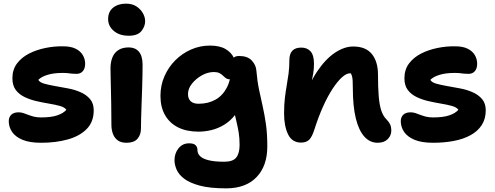

<svg xmlns="http://www.w3.org/2000/svg" viewBox="-20 -773 2717 1053"><path d="M205 10Q142 10 103 -6.5Q64 -23 46 -50Q28 -77 28 -108Q28 -130 41.5 -143.5Q55 -157 82 -157Q95 -157 107.5 -153Q120 -149 134 -143.5Q148 -138 165 -133.5Q182 -129 205 -129Q261 -129 294.5 -140.5Q328 -152 344 -171Q334 -185 308.5 -192Q283 -199 250 -204.5Q217 -210 181.5 -218Q146 -226 115.5 -240.5Q85 -255 66.5 -279.5Q48 -304 48 -344Q48 -391 73 -424.5Q98 -458 139 -479Q180 -500 229.5 -510Q279 -520 327 -519Q368 -519 394.5 -506Q421 -493 434 -471Q447 -449 447 -423Q447 -398 434.5 -383Q422 -368 400 -368Q386 -368 375.5 -369Q365 -370 354 -371.5Q343 -373 323 -373Q276 -373 242 -363Q208 -353 190 -335Q198 -321 223 -314Q248 -307 282.5 -301Q317 -295 354 -288Q391 -281 422.5 -267Q454 -253 474 -229.5Q494 -206 494 -168Q494 -105 456 -66Q418 -27 352.5 -8.5Q287 10 205 10Z M674 10Q644 10 626 -3Q608 -16 599.5 -38.5Q591 -61 591 -89Q591 -154 590 -198.5Q589 -243 588.5 -276Q588 -309 587 -338Q586 -367 586 -400Q586 -431 596 -457Q606 -483 628.5 -498Q651 -513 686 -513Q721 -513 741 -490.5Q761 -468 762 -421Q762 -401 761.5 -366Q761 -331 759.5 -288.5Q758 -246 756.5 -203.5Q755 -161 754 -125Q753 -89 753 -67Q753 -34 734 -12Q715 10 674 10ZM686 -577Q635 -577 604 -603.5Q573 -630 573 -668Q573 -709 600.5 -731Q628 -753 671 -753Q705 -753 728 -738Q751 -723 763.5 -701Q776 -679 776 -657Q776 -628 755.5 -602.5Q735 -577 686 -577Z M1220 260Q1131 260 1075.5 245Q1020 230 990 207Q960 184 948.5 157Q937 130 937 106Q937 68 959 40.5Q981 13 1017 13Q1042 13 1052.5 23Q1063 33 1063 51Q1063 68 1076.5 82.5Q1090 97 1123 105.5Q1156 114 1210 114Q1258 114 1276 90.5Q1294 67 1294 22Q1294 -16 1289 -46.5Q1284 -77 1277 -105.5Q1270 -134 1263 -165.5Q1256 -197 1251 -235L1309 -227Q1296 -177 1269.5 -143Q1243 -109 1209 -88.5Q1175 -68 1139 -59.5Q1103 -51 1069 -51Q1004 -51 957.5 -74Q911 -97 885.5 -141Q860 -185 860 -247Q860 -305 882 -355Q904 -405 941.5 -442.5Q979 -480 1028 -501.5Q1077 -523 1131 -523Q1185 -523 1217 -504Q1249 -485 1262.5 -456Q1276 -427 1276 -395Q1276 -370 1265 -354Q1254 -338 1242 -338Q1228 -338 1219.5 -344Q1211 -350 1203 -358Q1195 -366 1183.5 -372Q1172 -378 1153 -378Q1120 -378 1087.5 -360Q1055 -342 1033 -314.5Q1011 -287 1011 -257Q1011 -232 1025.5 -218Q1040 -204 1069 -204Q1121 -204 1161 -226Q1201 -248 1224.5 -293.5Q1248 -339 1248 -408Q1248 -438 1257.5 -452Q1267 -466 1291 -466Q1338 -466 1361 -441Q1384 -416 1386 -386Q1391 -327 1401 -280Q1411 -233 1421 -188.5Q1431 -144 1438.5 -92Q1446 -40 1446 30Q1446 137 1387 198.5Q1328 260 1220 260Z M2051 10Q2009 10 1978.5 -23.5Q1948 -57 1931.5 -123.5Q1915 -190 1915 -292Q1915 -316 1914 -332.5Q1913 -349 1909 -360Q1905 -371 1898 -379.5Q1891 -388 1879 -395Q1905 -395 1922 -390.5Q1939 -386 1948 -373.5Q1957 -361 1954 -333Q1937 -355 1925 -363Q1913 -371 1899 -371Q1880 -371 1855.5 -349Q1831 -327 1804 -286Q1777 -245 1751.5 -188Q1726 -131 1704 -62Q1691 -21 1675 -6Q1659 9 1631 9Q1582 9 1560 -36Q1538 -81 1538 -151Q1538 -200 1542.5 -236.5Q1547 -273 1552.5 -304.5Q1558 -336 1562.5 -369Q1567 -402 1567 -443Q1567 -478 1583.5 -495Q1600 -512 1632 -512Q1665 -512 1683.5 -491Q1702 -470 1702 -423Q1702 -394 1698 -371Q1694 -348 1688.5 -322Q1683 -296 1679 -259Q1675 -222 1676 -165L1639 -208Q1673 -312 1719 -380.5Q1765 -449 1816.5 -483.5Q1868 -518 1917 -518Q1986 -518 2019.5 -476.5Q2053 -435 2053 -364Q2053 -294 2057 -245.5Q2061 -197 2071 -167Q2081 -137 2098 -120Q2112 -106 2119 -92Q2126 -78 2126 -56Q2126 -30 2106.5 -10Q2087 10 2051 10Z M2355 10Q2292 10 2253 -6.5Q2214 -23 2196 -50Q2178 -77 2178 -108Q2178 -130 2191.5 -143.5Q2205 -157 2232 -157Q2245 -157 2257.5 -153Q2270 -149 2284 -143.5Q2298 -138 2315 -133.5Q2332 -129 2355 -129Q2411 -129 2444.5 -140.5Q2478 -152 2494 -171Q2484 -185 2458.5 -192Q2433 -199 2400 -204.5Q2367 -210 2331.5 -218Q2296 -226 2265.5 -240.5Q2235 -255 2216.5 -279.5Q2198 -304 2198 -344Q2198 -391 2223 -424.5Q2248 -458 2289 -479Q2330 -500 2379.5 -510Q2429 -520 2477 -519Q2518 -519 2544.5 -506Q2571 -493 2584 -471Q2597 -449 2597 -423Q2597 -398 2584.5 -383Q2572 -368 2550 -368Q2536 -368 2525.5 -369Q2515 -370 2504 -371.5Q2493 -373 2473 -373Q2426 -373 2392 -363Q2358 -353 2340 -335Q2348 -321 2373 -314Q2398 -307 2432.5 -301Q2467 -295 2504 -288Q2541 -281 2572.5 -267Q2604 -253 2624 -229.5Q2644 -206 2644 -168Q2644 -121 2622 -87Q2600 -53 2560.5 -31.5Q2521 -10 2468.5 0Q2416 10 2355 10Z"/></svg>

Font: Shantell Sans
Style: Bold
Weight: 700
Designer: Stephen Nixon, Anya Danilova, Shantell Martin
Foundry: Arrow Type
Version: Version 1.011;[c5ecc13dd]